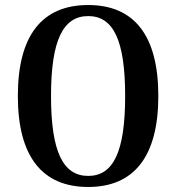

<svg xmlns="http://www.w3.org/2000/svg" viewBox="-20 -730 701 764"><path d="M331 14C513 14 610 -107 610 -348C610 -590 513 -710 331 -710C148 -710 51 -590 51 -348C51 -107 148 14 331 14ZM331 -30C231 -30 183 -126 183 -348C183 -570 231 -666 331 -666C431 -666 478 -570 478 -348C478 -126 431 -30 331 -30Z"/></svg>

Font: Arima Koshi ExtraBold
Style: Regular
Weight: 800
Designer: Joana Correia and Natanael Gama
Foundry: NDISCOVER
Version: Version 1.019;PS 001.019;hotconv 1.0.88;makeotf.lib2.5.64775